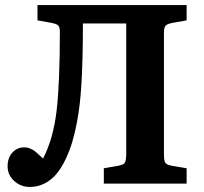

<svg xmlns="http://www.w3.org/2000/svg" viewBox="-20 -720 802 753"><path d="M97.2 13.2Q61.5 13.2 35.6 -10.3Q9.8 -33.7 9.8 -67.9Q9.8 -100.6 28.3 -121.3Q46.9 -142.1 75.2 -142.1Q87.9 -142.1 99.9 -136.7Q111.8 -131.3 118.9 -125.5Q126 -119.6 143.1 -103.5Q147 -100.1 148.9 -98.1Q189.5 -177.2 202.1 -286.6Q214.8 -396 214.8 -595.2Q214.8 -614.3 207.8 -620.6Q200.7 -627 178.2 -630.9L127 -640.1V-700.2H711.9V-640.1L654.8 -629.9Q635.3 -626 629.2 -618.9Q623 -611.8 623 -591.8V-112.8Q623 -88.9 629.2 -80.8Q635.3 -72.8 654.8 -69.8L711.9 -60.1V0H387.2V-60.1L438 -68.8Q463.9 -73.2 469.5 -81.5Q475.1 -89.8 475.1 -121.1V-627.9H305.2Q305.2 -483.9 298.8 -381.8Q296.4 -345.7 292.5 -311.3Q288.6 -276.9 281 -236.6Q273.4 -196.3 262.9 -161.6Q252.4 -127 236.6 -94Q220.7 -61 201.4 -37.8Q182.1 -14.6 155.3 -0.7Q128.4 13.2 97.2 13.2Z"/></svg>

Font: Literata Book
Style: Bold
Weight: 700
Designer: Latin by Veronika Burian and Jose Scaglione. Greek by Irene Vlachou. Cyrillic by Vera Evstafieva
Foundry: TypeTogether
Version: Version 2.003;PS 002.003;hotconv 1.0.88;makeotf.lib2.5.64775